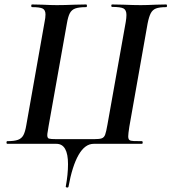

<svg xmlns="http://www.w3.org/2000/svg" viewBox="-20 -645 769 861"><path d="M285 91Q285 0 233 0H13Q9 0 9 -6Q9 -12 13 -12Q44 -12 60.5 -18Q77 -24 85 -39Q93 -54 98 -84L180 -547Q184 -566 184 -580Q184 -600 171.5 -606.5Q159 -613 124 -613Q120 -613 120 -619Q120 -625 124 -625L170 -624Q210 -622 235 -622Q268 -622 316 -624L366 -625Q370 -625 370 -619Q370 -613 366 -613Q334 -613 317.5 -607Q301 -601 293 -585.5Q285 -570 280 -540L198 -80Q197 -71 194.5 -58Q192 -45 192 -39Q192 -26 199.5 -23.5Q207 -21 234 -21H402Q427 -21 437 -25Q447 -29 451.5 -41Q456 -53 462 -87L544 -547Q547 -565 547 -578Q547 -600 534 -607Q521 -614 483 -614Q479 -614 479 -619.5Q479 -625 483 -625L533 -624Q581 -622 611 -622Q637 -622 679 -624L725 -625Q729 -625 729 -619Q729 -613 725 -613Q695 -613 679.5 -607Q664 -601 656 -585.5Q648 -570 642 -540L560 -77Q555 -44 555 -34Q555 -22 560 -17.5Q565 -13 580 -12.5Q595 -12 616 -12Q620 -12 620 -6Q620 0 616 0H400Q361 0 332.5 49.5Q304 99 287 193Q286 196 282 196Q279 196 276.5 194.5Q274 193 275 191Q285 137 285 91Z"/></svg>

Font: Cormorant Garamond
Style: Bold Italic
Weight: 700
Italic angle: -10°
Designer: Christian Thalmann (Catharsis Fonts)
Foundry: Catharsis Fonts
Version: Version 4.000